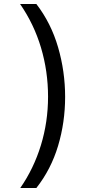

<svg xmlns="http://www.w3.org/2000/svg" viewBox="-20 -812 459 967"><path d="M82 135Q150 37 186 -80.5Q222 -198 222 -325Q222 -453 186.5 -572Q151 -691 81 -792H163Q237 -696 272.5 -574Q308 -452 308 -324Q308 -196 272.5 -77.5Q237 41 163 135Z"/></svg>

Font: hexsinhala15
Style: Book
Weight: 400
Designer: Jelle Bosma - Monotype Design Team
Foundry: Monotype Imaging Inc.
Version: Version 2.003